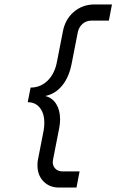

<svg xmlns="http://www.w3.org/2000/svg" viewBox="-20 -736 525 866"><path d="M149 10Q149 -6 151 -15L177 -148Q180 -166 180 -182Q180 -224 160 -249.5Q140 -275 105 -275L118 -341Q163 -341 195 -372.5Q227 -404 237 -458L263 -591Q273 -648 312.5 -682Q352 -716 407 -716H485L471 -643H393Q369 -643 352.5 -628.5Q336 -614 331 -591L303 -448Q291 -387 260 -349.5Q229 -312 184 -303Q216 -295 233.5 -267Q251 -239 251 -198Q251 -177 247 -158L219 -15Q218 -11 218 -4Q218 13 230 25Q242 37 261 37H339L325 110H247Q203 110 176 82Q149 54 149 10Z"/></svg>

Font: MedMera Sans
Style: Italic
Weight: 400
Italic angle: -11°
Designer: Kasper Nordkvist
Foundry: UNCUT.wtf
Version: Version 1.300